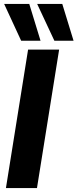

<svg xmlns="http://www.w3.org/2000/svg" viewBox="-20 -951 392 971"><path d="M10 0 122 -700H279L167 0ZM87 -745 1 -931H128L185 -745ZM255 -745 168 -931H295L352 -745Z"/></svg>

Font: Georama ExtraCondensed Thin
Style: Bold Italic
Weight: 700
Italic angle: -9°
Version: Version 1.001